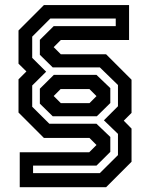

<svg xmlns="http://www.w3.org/2000/svg" viewBox="-20 -664 608 778"><path d="M60 94.5V-47H341.5L371 -76.5L342.5 -105H158L55 -208V-342.5L87 -374.5L55 -406V-540.5L158 -643.5H503V-502H226.5L197.5 -473L226.5 -444H410L513 -341V-206.5L481.5 -175L513 -143V-8.5L410 94.5ZM114 37.5H384.5L458 -35.5V-121.5L401 -176.5L458 -233.5V-319.5L384.5 -391H193.5L141.5 -442V-502.5L197.5 -558H449V-589H184L110.5 -515.5V-429.5L167 -373.5L110.5 -317.5V-231.5L180 -162.5H371L427 -109V-48.5L371 7H114ZM193.5 -193 141.5 -244V-304.5L198 -360.5H371L427 -307V-246.5L372.5 -193ZM226.5 -246H342.5L371 -274.5L342.5 -303H225.5L197.5 -275Z"/></svg>

Font: Tourney Condensed SemiBold
Style: Regular
Weight: 600
Width: 3
Designer: Tyler Finck
Foundry: Etcetera Type Co
Version: Version 1.010; ttfautohint (v1.8.3)